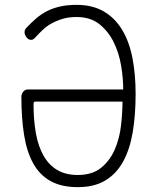

<svg xmlns="http://www.w3.org/2000/svg" viewBox="-20 -760 640 790"><path d="M126 -342Q121 -342 119.5 -339.5Q118 -337 118 -332Q118 -264 128 -210Q138 -156 160 -118Q182 -80 216.5 -60Q251 -40 300 -40Q360 -40 396.5 -70Q433 -100 452.5 -145.5Q472 -191 478 -244Q484 -297 484 -342ZM295 -740Q360 -740 406 -713.5Q452 -687 481.5 -639Q511 -591 524.5 -523.5Q538 -456 538 -373Q538 -286 526 -215.5Q514 -145 486.5 -95Q459 -45 413.5 -17.5Q368 10 300 10Q233 10 188 -15Q143 -40 116.5 -88Q90 -136 79 -205Q68 -274 68 -362Q68 -373 75.5 -382.5Q83 -392 95 -392H487Q487 -437 478.5 -489Q470 -541 448 -586Q426 -631 389 -660.5Q352 -690 295 -690Q263 -690 238 -682.5Q213 -675 193 -664Q173 -653 158 -639Q143 -625 130 -611Q123 -603 118.5 -599.5Q114 -596 108 -596Q97 -596 89 -606.5Q81 -617 81 -628Q81 -633 83 -637.5Q85 -642 89 -646Q108 -666 128 -683.5Q148 -701 172 -713.5Q196 -726 226 -733Q256 -740 295 -740Z"/></svg>

Font: Maple Mono Thin
Style: Regular
Weight: 250
Monospace: yes
Designer: subframe7536
Version: Version 7.000